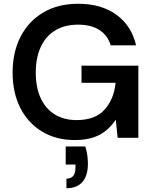

<svg xmlns="http://www.w3.org/2000/svg" viewBox="-20 -732 815 1020"><path d="M377 12Q278 12 203.5 -33Q129 -78 88 -158.5Q47 -239 47 -347Q47 -454 89 -536.5Q131 -619 209.5 -665.5Q288 -712 396 -712Q518 -712 598.5 -653.5Q679 -595 703 -491H568Q553 -543 509 -572Q465 -601 395 -601Q324 -601 273.5 -570.5Q223 -540 196.5 -482.5Q170 -425 170 -346Q170 -267 196.5 -210Q223 -153 272 -123.5Q321 -94 387 -94Q485 -94 535 -149Q585 -204 594 -292H413V-383H715V0H605L595 -96Q572 -62 542 -37.5Q512 -13 471.5 -0.5Q431 12 377 12ZM333 268V217Q358 217 369.5 202Q381 187 381 157V142H329V46H433Q441 70 444 94Q447 118 447 138Q447 201 418 234.5Q389 268 333 268Z"/></svg>

Font: DM Sans 12pt SemiBold
Style: Regular
Weight: 600
Version: Version 4.004;gftools[0.9.30]